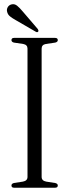

<svg xmlns="http://www.w3.org/2000/svg" viewBox="-20 -877 323 897"><path d="M174.5 -50.5Q174.5 -32.5 196 -28.5L238 -22Q250 -19 250 -10.5Q250 0 237 0H46Q33.5 0 33.5 -10.5Q33.5 -19 45 -22L87 -28.5Q108.5 -32.5 108.5 -50.5V-650Q108.5 -667.5 89 -671.5L45 -678Q33.5 -681 33.5 -689.5Q33.5 -700 46 -700H237Q250 -700 250 -689.5Q250 -681 238 -678L194 -671.5Q174.5 -668 174.5 -650ZM86.5 -823 156 -742Q161.5 -733.5 158.5 -729.5Q154.5 -724.5 147.5 -728.5L53.5 -783Q38 -791.5 26.8 -800.5Q15.5 -809.5 13 -823.5Q10.5 -833.5 16.2 -843.5Q22 -853.5 34 -856.5Q48 -860 60 -850.2Q72 -840.5 86.5 -823Z"/></svg>

Font: Fraunces 144pt S050 Light
Style: Regular
Weight: 300
Version: Version 1.000; ttfautohint (v1.8.3)